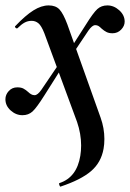

<svg xmlns="http://www.w3.org/2000/svg" viewBox="-29 -415 481 710"><path d="M191 262Q255 241 268 161Q271 143 271 123Q271 80 256 36L135 -292Q124 -320 113 -329Q102 -338 88 -338Q74 -338 62 -331.5Q50 -325 36 -311Q35 -310 33 -310Q30 -310 27.5 -313.5Q25 -317 28 -319Q65 -358 94.5 -376.5Q124 -395 151 -395Q177 -395 191 -380Q205 -365 220 -325L343 20Q357 59 357 99Q357 119 354 135Q345 186 307.5 218Q270 250 195 275Q193 276 190.5 269.5Q188 263 191 262ZM-9 -48Q-9 -65 3.5 -78.5Q16 -92 35 -92Q49 -92 57.5 -87.5Q66 -83 75 -75Q80 -70 86 -66.5Q92 -63 99 -63Q110 -63 124 -83L204 -201L214 -187L135 -62Q106 -16 91 -2.5Q76 11 54 11Q30 11 10.5 -6.5Q-9 -24 -9 -48ZM208 -198 288 -323Q316 -368 331 -381.5Q346 -395 368 -395Q392 -395 412 -377Q432 -359 432 -335Q432 -319 419 -305.5Q406 -292 387 -292Q374 -292 365 -296.5Q356 -301 347 -309Q340 -316 335 -319Q330 -322 323 -322Q312 -322 298 -302L219 -184Z"/></svg>

Font: Cormorant Garamond
Style: Bold Italic
Weight: 700
Italic angle: -10°
Designer: Christian Thalmann (Catharsis Fonts)
Foundry: Catharsis Fonts
Version: Version 4.000